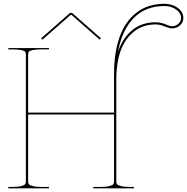

<svg xmlns="http://www.w3.org/2000/svg" viewBox="-20 -1020 1013 1040"><path d="M210 -805.2 203.1 -812.5 359.4 -950.2H370.6L526.9 -812.5L520 -805.2L366.7 -939.9H363.3ZM619.1 -738.8Q643.6 -813 695.6 -856.2Q747.6 -899.4 823.7 -899.4Q849.1 -899.4 875.5 -888.7Q901.9 -877.9 911.1 -877.9Q932.1 -877.9 946.5 -891.4Q960.9 -904.8 960.9 -922.9Q960.9 -948.2 934.8 -967.8Q908.7 -987.3 870.1 -987.3Q768.1 -987.3 704.3 -922.4Q640.6 -857.4 619.1 -738.8ZM24.9 -759.8H245.1V-752.4H207.5Q175.3 -752.4 158 -748.8Q140.6 -745.1 136.5 -740.2Q132.3 -735.4 132.3 -726.6V-410.2H597.7V-620.1Q597.7 -734.9 627.7 -819.3Q657.7 -903.8 719.7 -951.7Q781.7 -999.5 870.1 -999.5Q913.1 -999.5 943.1 -977.1Q973.1 -954.6 973.1 -922.9Q973.1 -898.9 955.1 -882.6Q937 -866.2 911.1 -866.2Q897 -866.2 871.1 -877Q845.2 -887.7 823.7 -887.7Q752.9 -887.7 703.9 -847.4Q654.8 -807.1 632.3 -741.7Q609.9 -676.3 609.9 -591.3V-36.1Q609.9 -27.3 614 -22Q618.2 -16.6 635.5 -12Q652.8 -7.3 685.1 -7.3H705.1V0H484.9V-7.3H522.5Q554.7 -7.3 572 -12Q589.4 -16.6 593.5 -22Q597.7 -27.3 597.7 -36.1V-399.9H132.3V-36.1Q132.3 -27.3 136.5 -22Q140.6 -16.6 158 -12Q175.3 -7.3 207.5 -7.3H245.1V0H24.9V-7.3H44.9Q77.1 -7.3 94.5 -12Q111.8 -16.6 116 -22Q120.1 -27.3 120.1 -36.1V-726.6Q120.1 -735.4 116 -740.2Q111.8 -745.1 94.5 -748.8Q77.1 -752.4 44.9 -752.4H24.9Z"/></svg>

Font: ZnikomitNo24
Style: Thin
Weight: 300
Designer: gluk
Foundry: gluk
Version: Version 0.55